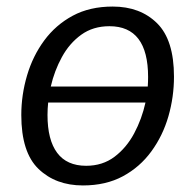

<svg xmlns="http://www.w3.org/2000/svg" viewBox="-20 -557 596 586"><path d="M324 -537Q408 -537 459.5 -486Q511 -435 511 -323Q511 -261 494 -202Q477 -143 442 -95Q407 -47 355 -19Q303 9 233 9Q150 9 97.5 -41.5Q45 -92 45 -206Q45 -267 62.5 -326.5Q80 -386 115 -433.5Q150 -481 202 -509Q254 -537 324 -537ZM314 -477Q264 -477 228 -451Q192 -425 169 -383Q146 -341 135 -293H431Q432 -308 432 -322Q432 -477 314 -477ZM125 -206Q125 -130 154.5 -90.5Q184 -51 243 -51Q293 -51 329.5 -78.5Q366 -106 389.5 -150Q413 -194 424 -244H127Q125 -225 125 -206Z"/></svg>

Font: Bitter
Style: Italic
Weight: 400
Italic angle: -9°
Designer: Sol Matas, and Bitter project Authors
Foundry: Sol Matas
Version: Version 2.001